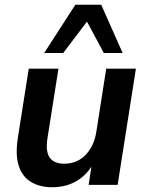

<svg xmlns="http://www.w3.org/2000/svg" viewBox="-20 -778 619 808"><path d="M200 10Q148 10 111 -12Q74 -34 59 -80Q44 -126 55 -197L101 -489H226L180 -198Q174 -162 179.5 -137.5Q185 -113 203 -101Q221 -89 250 -89Q287 -89 315 -106Q343 -123 361.5 -154Q380 -185 386 -227L427 -489H552L475 0H353L368 -99H377Q352 -47 306 -18.5Q260 10 200 10ZM166 -555 297 -758H406L496 -555H417L346 -687L246 -555Z"/></svg>

Font: Nunito Sans 12pt ExtraLight 12pt
Style: Bold Italic
Weight: 700
Italic angle: -9°
Version: Version 3.101;gftools[0.9.27]